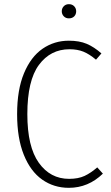

<svg xmlns="http://www.w3.org/2000/svg" viewBox="-20 -889 533 920"><path d="M466 -633 440 -603Q408 -630 379.5 -641.5Q351 -653 313 -653Q222 -653 166.5 -578Q111 -503 111 -342Q111 -186 166 -109Q221 -32 311 -32Q355 -32 385 -46Q415 -60 446 -87L473 -57Q403 11 310 11Q238 11 182 -28.5Q126 -68 94 -147.5Q62 -227 62 -342Q62 -459 95 -538Q128 -617 184 -655.5Q240 -694 310 -694Q360 -694 395.5 -679Q431 -664 466 -633ZM345 -835Q345 -820 335.5 -810.5Q326 -801 310 -801Q295 -801 285.5 -811Q276 -821 276 -835Q276 -849 285.5 -859Q295 -869 310 -869Q326 -869 335.5 -859Q345 -849 345 -835Z"/></svg>

Font: Fira Sans Condensed ExtraLight
Style: Regular
Weight: 275
Width: 3
Designer: Carrois Corporate & Edenspiekermann AG
Foundry: Carrois Corporate GbR & Edenspiekermann AG
Version: Version 4.203